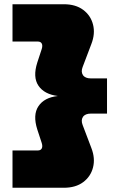

<svg xmlns="http://www.w3.org/2000/svg" viewBox="-20 -770 554 906"><path d="M39 -574V-750H281Q337 -750 372.5 -723.5Q408 -697 419 -654Q430 -611 411 -562L370 -454Q361 -431 371.5 -415.5Q382 -400 409 -400H485V-234H409Q382 -234 371.5 -218.5Q361 -203 370 -180L411 -72Q430 -23 419 20Q408 63 372.5 89.5Q337 116 281 116H39V-60H158Q172 -60 177 -69.5Q182 -79 177 -95L156 -159Q134 -228 161.5 -269Q189 -310 253 -317Q189 -325 161.5 -365.5Q134 -406 156 -475L177 -539Q182 -555 177 -564.5Q172 -574 158 -574Z"/></svg>

Font: Unbounded Black
Style: Regular
Weight: 900
Designer: Luke Prowse, Jean-Baptiste Morizot, Fátima Lázaro, Florian Runge
Foundry: NaN
Version: Version 1.701;gftools[0.9.28.dev5+ged2979d]